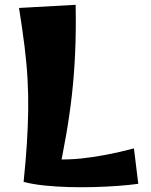

<svg xmlns="http://www.w3.org/2000/svg" viewBox="-20 -778 625 797"><path d="M78 -23Q87 -110 91.5 -181.5Q96 -253 97 -317.5Q98 -382 94.5 -447Q91 -512 82 -584.5Q73 -657 59 -745L294 -758Q296 -653 292 -561Q288 -469 278.5 -384.5Q269 -300 254.5 -217.5Q240 -135 222 -48ZM554 -15Q518 -10 471 -6.5Q424 -3 371.5 -1.5Q319 0 266 -1.5Q213 -3 164.5 -8Q116 -13 78 -23L128 -125Q217 -110 316 -120Q415 -130 536 -162Z"/></svg>

Font: Marhey Light SemiBold
Style: Regular
Weight: 600
Version: Version 1.000